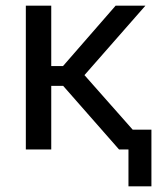

<svg xmlns="http://www.w3.org/2000/svg" viewBox="-20 -534 561 686"><path d="M405.3 0H467.8V-55.2L256.3 -294.4L200.7 -232.9ZM117.7 -297.9V-227.1H248L499.5 -513.7H393.1L205.1 -297.9ZM163.1 -513.7H72.3V0H163.1ZM405.3 -70.8V0H439V131.8H521V-70.8Z"/></svg>

Font: Roboto Flex
Style: Regular
Weight: 400
Designer: Berlow after Robertson
Foundry: Google
Version: Version 3.200;gftools[0.9.32]